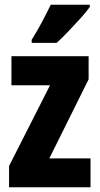

<svg xmlns="http://www.w3.org/2000/svg" viewBox="-20 -786 418 806"><path d="M360 0H18V-89L190 -428H28V-550H352V-453L187 -121H360ZM357 -757Q344 -738 320 -711.5Q296 -685 269 -656.5Q242 -628 218 -606H113V-619Q138 -659 157.5 -696Q177 -733 193 -766H357Z"/></svg>

Font: Noto Sans Arabic ExtCond ExtBd
Style: Regular
Weight: 800
Width: 2
Designer: Monotype Design Team, Nadine Chahine, Nizar Qandah and Khaled Hosny
Foundry: Monotype Imaging Inc.
Version: Version 2.012; ttfautohint (v1.8.4.7-5d5b)